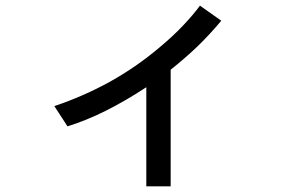

<svg xmlns="http://www.w3.org/2000/svg" viewBox="-20 -610 1040 685"><path d="M588.9 -361.3Q640.6 -402.3 685.5 -445.3Q730.5 -489.3 769.5 -536.1Q744.1 -553.7 693.4 -589.8Q668.9 -556.6 632.8 -518.6Q597.7 -481.4 549.8 -441.4Q466.8 -371.1 372.1 -318.4Q278.3 -266.6 173.8 -231.4Q191.4 -205.1 203.1 -186.5Q214.8 -168.9 220.7 -159.2Q287.1 -179.7 357.4 -214.8Q427.7 -250 502 -298.8Q502 -180.7 502 54.7Q523.4 54.7 588.9 54.7Q588.9 -48.8 588.9 -361.3Z"/></svg>

Font: Aptus Gothic JP
Style: Medium
Weight: 400
Designer: Fuminori Ogawa / Motoya
Version: Version 1